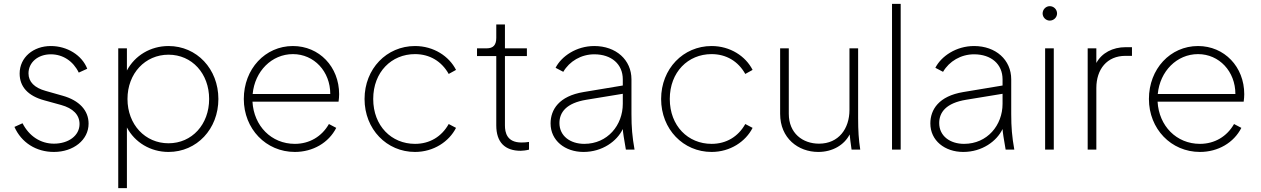

<svg xmlns="http://www.w3.org/2000/svg" viewBox="-20 -777 6547 997"><path d="M260 12C361 12 440 -50 440 -135C440 -204 391 -256 305 -280L217 -305C159 -321 128 -352 128 -396C128 -453 177 -495 244 -495C306 -495 360 -460 389 -400L433 -420C406 -490 329 -538 244 -538C153 -538 82 -479 82 -395C82 -327 125 -279 210 -256L297 -232C359 -215 393 -181 393 -133C393 -72 335 -31 260 -31C191 -31 131 -70 97 -137L55 -118C91 -37 167 12 260 12Z M594 200H639V-115C680 -38 761 12 855 12C1002 12 1114 -107 1114 -263C1114 -419 1002 -538 855 -538C761 -538 680 -488 639 -411V-526H594ZM642 -263C642 -396 734 -493 855 -493C977 -493 1066 -395 1066 -263C1066 -131 977 -33 855 -33C734 -33 642 -130 642 -263Z M1511 12C1605 12 1687 -36 1726 -113L1688 -133C1651 -68 1587 -30 1511 -30C1389 -30 1298 -123 1291 -249H1738C1740 -264 1741 -275 1741 -288C1741 -430 1638 -538 1501 -538C1357 -538 1246 -419 1246 -263C1246 -108 1361 12 1511 12ZM1292 -289C1303 -407 1391 -496 1501 -496C1611 -496 1695 -406 1695 -289Z M2135 12C2232 12 2312 -42 2348 -113L2310 -133C2273 -67 2211 -30 2135 -30C2013 -30 1918 -123 1918 -263C1918 -403 2013 -496 2135 -496C2211 -496 2273 -459 2310 -393L2348 -414C2312 -485 2232 -538 2135 -538C1988 -538 1873 -420 1873 -263C1873 -106 1988 12 2135 12Z M2684 6C2692 6 2713 4 2727 0V-40C2717 -38 2699 -37 2688 -37C2612 -37 2602 -89 2602 -126V-486H2716V-526H2602V-650H2557V-580C2557 -543 2541 -526 2507 -526H2457V-486H2557V-126C2557 -38 2602 6 2684 6Z M3010 12C3108 12 3184 -44 3214 -107C3215 -88 3220 -58 3230 0H3275C3263 -68 3259 -116 3259 -185V-365C3259 -466 3179 -538 3066 -538C2972 -538 2895 -484 2865 -425L2905 -404C2937 -459 2998 -495 3066 -495C3155 -495 3214 -444 3214 -365V-333L3010 -299C2883 -278 2839 -208 2839 -136C2839 -47 2914 12 3010 12ZM2885 -138C2885 -194 2921 -242 3025 -259L3214 -290V-238C3214 -127 3135 -30 3014 -30C2941 -30 2885 -71 2885 -138Z M3675 12C3772 12 3852 -42 3888 -113L3850 -133C3813 -67 3751 -30 3675 -30C3553 -30 3458 -123 3458 -263C3458 -403 3553 -496 3675 -496C3751 -496 3813 -459 3850 -393L3888 -414C3852 -485 3772 -538 3675 -538C3528 -538 3413 -420 3413 -263C3413 -106 3528 12 3675 12Z M4229 12C4303 12 4364 -24 4392 -79C4394 -58 4397 -34 4402 0H4447C4439 -53 4436 -96 4436 -164V-526H4391V-206C4391 -109 4335 -31 4233 -31C4148 -31 4076 -85 4076 -186V-526H4031V-186C4031 -59 4125 12 4229 12Z M4612 0H4657V-757H4612Z M4982 12C5080 12 5156 -44 5186 -107C5187 -88 5192 -58 5202 0H5247C5235 -68 5231 -116 5231 -185V-365C5231 -466 5151 -538 5038 -538C4944 -538 4867 -484 4837 -425L4877 -404C4909 -459 4970 -495 5038 -495C5127 -495 5186 -444 5186 -365V-333L4982 -299C4855 -278 4811 -208 4811 -136C4811 -47 4886 12 4982 12ZM4857 -138C4857 -194 4893 -242 4997 -259L5186 -290V-238C5186 -127 5107 -30 4986 -30C4913 -30 4857 -71 4857 -138Z M5407 0H5452V-526H5407ZM5394 -707C5394 -687 5411 -670 5431 -670C5452 -670 5469 -687 5469 -707C5469 -728 5452 -745 5431 -745C5411 -745 5394 -728 5394 -707Z M5628 0H5673V-320C5673 -417 5728 -487 5824 -487H5858V-532H5825C5758 -532 5701 -502 5673 -450V-526H5628Z M6211 12C6305 12 6387 -36 6426 -113L6388 -133C6351 -68 6287 -30 6211 -30C6089 -30 5998 -123 5991 -249H6438C6440 -264 6441 -275 6441 -288C6441 -430 6338 -538 6201 -538C6057 -538 5946 -419 5946 -263C5946 -108 6061 12 6211 12ZM5992 -289C6003 -407 6091 -496 6201 -496C6311 -496 6395 -406 6395 -289Z"/></svg>

Font: Mluvka ExtraLight
Style: Regular
Weight: 200
Designer: Modified by Jiří Krblich, Original typeface by Gumpita Rahayu
Foundry: Gumpita Rahayu & Jiří Krblich
Version: Version 2.000;Glyphs 3.1.1 (3134)